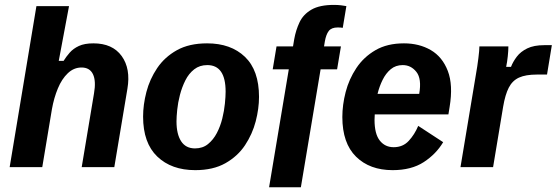

<svg xmlns="http://www.w3.org/2000/svg" viewBox="-20 -692 2305 795"><path d="M20 0 130.8 -666.7H265.8L223.3 -440H243.3Q254.2 -457.5 268.8 -474.2Q283.3 -490.8 306.7 -501.7Q330 -512.5 366.7 -512.5Q445.8 -512.5 483.8 -460Q521.7 -407.5 507.5 -324.2L453.3 0H318.3L369.2 -305Q378.3 -356.7 365 -384.6Q351.7 -412.5 317.5 -412.5Q285.8 -412.5 260.8 -388.8Q235.8 -365 219.6 -325.8Q203.3 -286.7 195 -240L155 0Z M788.3 12.5Q690 12.5 631.2 -43.8Q572.5 -100 572.5 -209.2Q572.5 -258.3 586.2 -311.2Q600 -364.2 630.8 -410Q661.7 -455.8 712.5 -484.2Q763.3 -512.5 837.5 -512.5Q935.8 -512.5 994.2 -456.7Q1052.5 -400.8 1052.5 -290.8Q1052.5 -242.5 1038.8 -189.6Q1025 -136.7 994.6 -90.8Q964.2 -45 913.3 -16.2Q862.5 12.5 788.3 12.5ZM787.5 -77.5Q819.2 -77.5 841.2 -95.4Q863.3 -113.3 877.9 -141.2Q892.5 -169.2 900.4 -201.2Q908.3 -233.3 911.2 -262.9Q914.2 -292.5 914.2 -312.5Q914.2 -422.5 838.3 -422.5Q806.7 -422.5 784.2 -405Q761.7 -387.5 747.5 -359.2Q733.3 -330.8 725 -298.8Q716.7 -266.7 713.8 -237.5Q710.8 -208.3 710.8 -189.2Q710.8 -136.7 730 -107.1Q749.2 -77.5 787.5 -77.5Z M1094.2 83.3 1175.8 -405H1109.2L1125 -500H1193.3L1198.3 -530Q1205 -567.5 1220.4 -600Q1235.8 -632.5 1269.6 -652.1Q1303.3 -671.7 1362.5 -671.7Q1379.2 -671.7 1392.5 -670Q1405.8 -668.3 1414.2 -666.7L1399.2 -576.7Q1394.2 -577.5 1390.4 -577.9Q1386.7 -578.3 1378.3 -578.3Q1352.5 -578.3 1341.3 -563.8Q1330 -549.2 1325 -520L1321.7 -500H1391.7L1375.8 -405H1307.5L1225.8 83.3Z M1605.8 12.5Q1510.8 12.5 1454.2 -43.3Q1397.5 -99.2 1397.5 -207.5Q1397.5 -257.5 1411.2 -310.8Q1425 -364.2 1455.4 -410Q1485.8 -455.8 1534.6 -484.2Q1583.3 -512.5 1652.5 -512.5Q1715.8 -512.5 1763.8 -484.6Q1811.7 -456.7 1834.2 -398.3Q1856.7 -340 1841.7 -249.2L1836.7 -218.3H1531.7Q1530.8 -206.7 1530.8 -195.8Q1530.8 -137.5 1552.5 -110Q1574.2 -82.5 1610 -82.5Q1648.3 -82.5 1672.5 -108.8Q1696.7 -135 1711.7 -170.8L1815 -103.3Q1785.8 -54.2 1734.6 -20.8Q1683.3 12.5 1605.8 12.5ZM1647.5 -422.5Q1618.3 -422.5 1597.9 -405.4Q1577.5 -388.3 1564.2 -361.2Q1550.8 -334.2 1543.3 -303.3H1715.8Q1726.7 -365.8 1704.2 -394.2Q1681.7 -422.5 1647.5 -422.5Z M1886.7 0 1950 -380Q1956.7 -417.5 1960.8 -451.2Q1965 -485 1965 -500H2085Q2085 -482.5 2082.5 -458.8Q2080 -435 2075.8 -415H2095.8Q2104.2 -436.7 2120 -457.5Q2135.8 -478.3 2163.3 -491.7Q2190.8 -505 2233.3 -505H2265L2245 -383.3H2203.3Q2156.7 -383.3 2129.2 -370.8Q2101.7 -358.3 2086.7 -329.2Q2071.7 -300 2063.3 -250L2021.7 0Z"/></svg>

Font: Familjen Grotesk GF
Style: Bold Italic
Weight: 700
Designer: Anders Wikstroem, Jonas Baeckman, Matilda Gysing, Kristian Moeller
Foundry: Familjen STHML AB
Version: Version 2.000; Beta; Release 4; Build 6